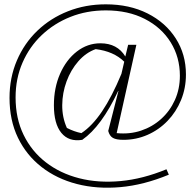

<svg xmlns="http://www.w3.org/2000/svg" viewBox="-20 -667 896 887"><path d="M360 -21Q298 -11 263.5 -53Q229 -95 229 -181Q229 -261 257.5 -326Q286 -391 335 -429Q384 -467 444 -467Q522 -467 559 -406L572 -460H610L519 -52Q579 -46 631.5 -63.5Q684 -81 724.5 -117.5Q765 -154 788 -205Q811 -256 811 -317Q811 -403 768.5 -471.5Q726 -540 649 -579.5Q572 -619 469 -619Q381 -619 305.5 -589Q230 -559 173 -505Q116 -451 84 -377.5Q52 -304 52 -217Q52 -120 89 -44Q126 32 192 83Q258 134 346 156.5Q434 179 537 169.5Q640 160 749 115L760 140Q644 188 536 197.5Q428 207 335 183Q242 159 172 104.5Q102 50 63 -30.5Q24 -111 24 -215Q24 -308 58 -387.5Q92 -467 152.5 -525Q213 -583 294 -615Q375 -647 469 -647Q578 -647 661.5 -605Q745 -563 792 -489.5Q839 -416 839 -323Q839 -260 816.5 -205Q794 -150 754 -108.5Q714 -67 661.5 -44Q609 -21 550 -21Q517 -21 501.5 -30Q486 -39 480 -62L527 -246L526 -247Q449 -83 360 -21ZM289 -76Q322 -59 356 -52Q406 -85 451.5 -152.5Q497 -220 541 -326L554 -382Q505 -430 422 -440Q377 -424 342 -384Q307 -344 287.5 -291Q268 -238 267.5 -181.5Q267 -125 289 -76Z"/></svg>

Font: Piazzolla SC ExtraLight
Style: Regular
Weight: 200
Designer: Juan Pablo del Peral
Foundry: Huerta Tipografica
Version: Version 1.330